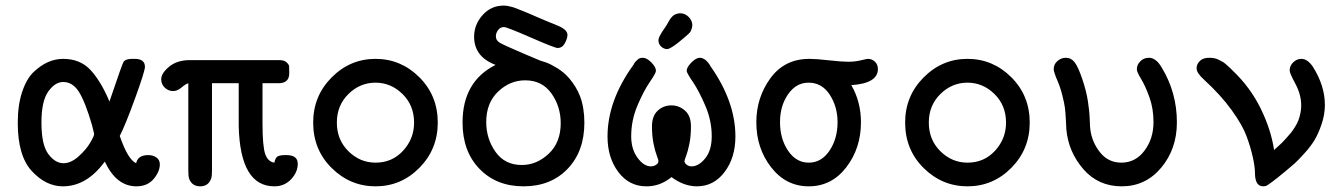

<svg xmlns="http://www.w3.org/2000/svg" viewBox="-20 -657 4764 681"><path d="M43 -221.2Q43 -284.2 58.6 -331.1Q74.2 -377.9 99.6 -401.9Q125 -425.8 150.9 -437Q176.8 -448.2 204.1 -448.2Q265.1 -448.2 302 -407.7Q338.9 -367.2 368.2 -296.9Q415 -435.1 418.9 -439Q426.8 -447.8 446.8 -448.2H458Q494.1 -448.2 494.1 -419.9Q494.1 -404.8 459.5 -309.3Q424.8 -213.9 404.8 -174.8Q433.6 -90.8 462.9 -78.1Q468.8 -106.9 505.9 -106.9Q522.9 -106.9 534.9 -98.4Q546.9 -89.8 546.9 -74.2Q546.9 -48.3 524.9 -22.2Q502.9 3.9 463.9 3.9Q393.1 3.9 352.1 -83H351.1Q287.1 3.9 203.1 3.9Q143.1 3.9 93 -50Q43 -104 43 -221.2ZM127 -222.2Q127 -143.1 151.4 -110.6Q175.8 -78.1 205.1 -78.1Q231.9 -78.1 259 -102.5Q286.1 -127 300 -150.9Q314 -174.8 314 -182.1Q314 -184.1 306.2 -213.9Q282.2 -295.9 260 -331.1Q237.8 -366.2 204.1 -366.2Q175.3 -366.2 151.1 -332.3Q127 -298.3 127 -222.2Z M551.8 -376Q551.8 -397 579.8 -420.4Q607.9 -443.8 653.8 -443.8H970.7Q987.8 -443.8 996.3 -436Q1004.9 -428.2 1005.4 -422.1Q1005.9 -416 1005.9 -401.9V-397Q1005.9 -361.8 967.8 -361.8H911.1V-219.2Q911.1 -137.2 920.9 -110.1Q930.7 -83 953.1 -80.1Q957 -99.1 966.1 -103Q975.1 -106.9 991.7 -106.9H996.1Q1036.1 -106.9 1036.1 -76.2Q1036.1 -46.4 1012.5 -21.2Q988.8 3.9 953.1 3.9Q832 3.9 826.7 -209V-361.8H731.9V-51.8Q731.9 -32.7 729 -23.9Q719.2 3.9 690.2 3.9Q661.1 3.9 650.9 -22.9Q647.9 -31.7 647.9 -51.8V-361.8Q638.2 -358.9 623.5 -346.4Q608.9 -334 593.8 -334Q577.6 -334 564.7 -345.9Q551.8 -357.9 551.8 -376Z M1090.8 -222.2Q1090.8 -316.4 1156.2 -382.3Q1221.7 -448.2 1311.8 -448.2Q1401.9 -448.2 1467.3 -383.1Q1532.7 -317.9 1532.7 -222.2Q1532.7 -127.9 1467.8 -62Q1402.8 3.9 1312 3.9Q1222.2 3.9 1156.5 -61Q1090.8 -126 1090.8 -222.2ZM1312 -80.1Q1371.1 -80.1 1409.9 -122.6Q1448.7 -165 1448.7 -222.2Q1448.7 -283.2 1407.7 -323.5Q1366.7 -363.8 1311.8 -363.8Q1256.8 -363.8 1215.8 -323.5Q1174.8 -283.2 1174.8 -222.2Q1174.8 -161.1 1215.8 -120.6Q1256.8 -80.1 1312 -80.1Z M1620.6 -222.2Q1620.6 -368.2 1737.8 -426.8Q1661.6 -455.6 1661.6 -526.9Q1661.6 -569.8 1691.7 -603.5Q1721.7 -637.2 1766.6 -637.2Q1770.5 -637.2 1774.7 -636.7Q1778.8 -636.2 1782.7 -635.5Q1786.6 -634.8 1792.2 -633.3Q1797.9 -631.8 1802.7 -630.4Q1807.6 -628.9 1816.7 -625Q1825.7 -621.1 1833.7 -618.2Q1841.8 -615.2 1856.2 -609.1Q1870.6 -603 1883.1 -597.4Q1895.5 -591.8 1917 -583Q1938.5 -574.2 1958.5 -565.9Q1992.7 -551.8 1992.7 -533.2Q1992.7 -521 1983.6 -503.9Q1974.6 -486.8 1957.5 -486.8Q1947.8 -486.8 1862.8 -523.9Q1777.8 -561 1767.6 -561Q1754.4 -561 1746.6 -550.5Q1738.8 -540 1738.8 -527.8Q1738.8 -513.7 1752.7 -505.4Q1766.6 -497.1 1839.8 -465.8Q1875 -450.7 1896.5 -441.9L1902.8 -439.9Q1909.7 -438 1916.7 -435.5Q1923.8 -433.1 1934.8 -427.5Q1945.8 -421.9 1956.3 -415.5Q1966.8 -409.2 1978.8 -399.2Q1990.7 -389.2 2000.7 -377.2Q2010.7 -365.2 2020.8 -349.1Q2030.8 -333 2037.8 -314.5Q2044.9 -295.9 2048.8 -272Q2052.7 -248 2052.7 -222.2Q2052.7 -120.1 1993.2 -58.1Q1933.6 3.9 1836.9 3.9Q1740.7 3.9 1680.7 -58.1Q1620.6 -120.1 1620.6 -222.2ZM1704.6 -224.1Q1704.6 -165 1737.5 -118.4Q1770.5 -71.8 1830.6 -71.8Q1883.8 -71.8 1926.3 -111.8Q1968.8 -151.9 1968.8 -220.2Q1968.8 -279.3 1935.8 -325.7Q1902.8 -372.1 1842.8 -372.1Q1788.6 -372.1 1746.6 -332Q1704.6 -292 1704.6 -224.1Z M2134.8 -172.9Q2134.8 -299.8 2226.6 -426.8L2229.5 -432.1Q2233.4 -438 2235.6 -439.9Q2237.8 -441.9 2241.7 -445.6Q2245.6 -449.2 2250 -450.7Q2254.4 -452.1 2259.8 -452.1Q2273.9 -452.1 2290.3 -435.5Q2306.6 -418.9 2306.6 -405.8Q2306.6 -397.9 2284.7 -366Q2262.7 -334 2240.7 -282Q2218.8 -230 2218.8 -173.8Q2218.8 -127.9 2241.2 -97.4Q2263.7 -66.9 2288.6 -66.9Q2302.7 -66.9 2312.5 -77.1Q2315.4 -80.1 2315.4 -85.9Q2315.4 -89.8 2309.6 -105Q2303.7 -120.1 2298.1 -147Q2292.5 -173.8 2292.5 -209Q2292.5 -245.1 2312.5 -264.2Q2332.5 -283.2 2361.8 -283.2Q2388.7 -283.2 2409.7 -264.6Q2430.7 -246.1 2430.7 -209Q2430.7 -172.9 2425 -146Q2419.4 -119.1 2413.6 -104Q2407.7 -88.9 2407.7 -85Q2407.7 -79.1 2415.3 -73Q2422.9 -66.9 2432.6 -66.9Q2458.5 -66.9 2481.4 -95.5Q2504.4 -124 2504.4 -173.8Q2504.4 -229 2481.9 -281.5Q2459.5 -334 2437.5 -366.5Q2415.5 -398.9 2415.5 -405.8Q2415.5 -418 2432.1 -435.1Q2448.7 -452.1 2462.4 -452.1Q2467.3 -452.1 2471.9 -450.2Q2476.6 -448.2 2480 -446Q2483.4 -443.8 2487.1 -439.9Q2490.7 -436 2492.2 -434.1Q2493.7 -432.1 2496.6 -428.2L2499.5 -422.9Q2588.4 -296.9 2588.4 -172.9Q2588.4 -97.7 2550 -46.9Q2511.7 3.9 2451.7 3.9Q2405.8 3.9 2361.8 -28.8Q2320.8 4.4 2272.5 3.9Q2211.4 3.9 2173.1 -46.9Q2134.8 -97.7 2134.8 -172.9ZM2315.4 -514.2Q2315.4 -517.1 2316.4 -520.5Q2317.4 -523.9 2318.6 -526.4Q2319.8 -528.8 2322.8 -534.4Q2325.7 -540 2328.6 -544.4Q2331.5 -548.8 2338.1 -558.3Q2344.7 -567.9 2349.6 -577.1L2352.5 -582Q2355.5 -586.9 2356.9 -589.4Q2358.4 -591.8 2362.5 -596.4Q2366.7 -601.1 2370.6 -603.5Q2374.5 -606 2380.6 -607.9Q2386.7 -609.9 2392.6 -609.9Q2409.7 -609.9 2422.6 -596.9Q2435.5 -584 2435.5 -567.9Q2435.5 -562 2433.6 -555.9Q2431.6 -549.8 2429.7 -545.9Q2427.7 -542 2421.1 -535.9Q2414.6 -529.8 2410.2 -526.4Q2405.8 -522.9 2394.8 -513.4Q2383.8 -503.9 2376.5 -499Q2354.5 -482.9 2346.7 -482.9Q2334.5 -482.9 2325 -491.9Q2315.4 -501 2315.4 -514.2Z M2662.6 -223.1Q2662.6 -311 2712.6 -379.6Q2762.7 -448.2 2850.6 -448.2Q2874.5 -448.2 2919.9 -443.1Q2965.3 -438 2988.3 -438Q3012.2 -438 3033.4 -443.1Q3054.7 -448.2 3058.6 -448.2Q3072.8 -448.2 3083.3 -438.2Q3093.8 -428.2 3093.8 -412.1Q3093.8 -361.3 2999.5 -355Q3033.7 -295.9 3033.7 -223.1Q3033.7 -131.3 2981.7 -63.7Q2929.7 3.9 2848.6 3.9Q2767.6 3.9 2715.1 -63.7Q2662.6 -131.3 2662.6 -223.1ZM2746.6 -224.1Q2746.6 -165 2775.1 -122.6Q2803.7 -80.1 2848.6 -80.1Q2893.6 -80.1 2922.1 -122.6Q2950.7 -165 2950.7 -224.1Q2950.7 -278.3 2923.1 -321Q2895.5 -363.8 2847.7 -363.8Q2803.7 -363.8 2775.1 -322.5Q2746.6 -281.2 2746.6 -224.1Z M3190.4 -222.2Q3190.4 -316.4 3255.9 -382.3Q3321.3 -448.2 3411.4 -448.2Q3501.5 -448.2 3566.9 -383.1Q3632.3 -317.9 3632.3 -222.2Q3632.3 -127.9 3567.4 -62Q3502.4 3.9 3411.6 3.9Q3321.8 3.9 3256.1 -61Q3190.4 -126 3190.4 -222.2ZM3411.6 -80.1Q3470.7 -80.1 3509.5 -122.6Q3548.3 -165 3548.3 -222.2Q3548.3 -283.2 3507.3 -323.5Q3466.3 -363.8 3411.4 -363.8Q3356.4 -363.8 3315.4 -323.5Q3274.4 -283.2 3274.4 -222.2Q3274.4 -161.1 3315.4 -120.6Q3356.4 -80.1 3411.6 -80.1Z M3717.3 -411.1Q3717.3 -429.2 3730.7 -440.7Q3744.1 -452.1 3760.3 -452.1Q3779.3 -452.1 3791.7 -436Q3804.2 -419.9 3819.3 -375Q3832.5 -335.9 3838.4 -299.6Q3844.2 -263.2 3845.2 -233.2Q3846.2 -203.1 3847.2 -198.2Q3853 -152.3 3882.1 -116.2Q3911.1 -80.1 3957.5 -80.1Q4007.3 -80.1 4039.3 -122.6Q4071.3 -165 4071.3 -224.1Q4071.3 -272 4056.9 -312Q4042.5 -352.1 4027.3 -377Q4012.2 -401.9 4012.2 -411.1Q4012.2 -427.2 4024.7 -439.7Q4037.1 -452.1 4055.2 -452.1Q4080.1 -452.1 4100.1 -418Q4154.3 -329.1 4154.3 -223.1Q4154.3 -128.9 4098.9 -62.5Q4043.5 3.9 3958.5 3.9Q3875.5 3.9 3822.5 -57.1Q3769.5 -118.2 3762.2 -198.2Q3762.2 -201.2 3760.7 -229Q3759.3 -256.8 3757.3 -273.4Q3755.4 -290 3747.3 -321.5Q3739.3 -353 3725.1 -383.8Q3717.3 -405.3 3717.3 -411.1Z M4224.1 -415Q4224.1 -429.2 4235.6 -440.7Q4247.1 -452.1 4269 -452.1Q4276.9 -452.1 4285.6 -450.7Q4294.4 -449.2 4301.3 -445.6Q4308.1 -441.9 4314.2 -439Q4320.3 -436 4326.7 -430.4Q4333 -424.8 4336.2 -421.9Q4339.4 -418.9 4345.7 -413.1Q4352.1 -407.2 4353 -405.8Q4415 -346.7 4451.7 -271.7Q4488.3 -196.8 4499 -125Q4500 -126 4511.7 -136.5Q4523.4 -147 4527.3 -150.9Q4531.2 -154.8 4542.2 -167Q4553.2 -179.2 4558.8 -186Q4564.5 -192.9 4572.8 -206.1Q4581.1 -219.2 4585.2 -230.2Q4589.4 -241.2 4592.3 -255.1Q4595.2 -269 4595.2 -283.2Q4595.2 -321.3 4574.7 -359.6Q4554.2 -397.9 4554.2 -407.2Q4554.2 -423.3 4566.7 -435.8Q4579.1 -448.2 4596.2 -448.2Q4617.2 -448.2 4636.2 -420.9Q4679.2 -353 4679.2 -285.2Q4679.2 -251 4667.7 -217Q4656.2 -183.1 4642.8 -160.6Q4629.4 -138.2 4605.7 -112.1Q4582 -85.9 4571.5 -76.9Q4561 -67.9 4542 -51.8Q4481 -1 4469.2 2.9Q4465.3 3.9 4461.4 3.9Q4445.3 3.9 4438.2 -8.5Q4431.2 -21 4431.2 -43Q4431.2 -64.9 4423.6 -99.4Q4416 -133.8 4401.6 -173.3Q4387.2 -212.9 4348.6 -266.4Q4310.1 -319.8 4251 -374Q4224.1 -397.9 4224.1 -415Z"/></svg>

Font: CMU Typewriter Text
Style: Bold
Weight: 700
Version: Version 0.7.0